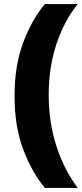

<svg xmlns="http://www.w3.org/2000/svg" viewBox="-20 -750 405 950"><path d="M202 180Q138 103 95 -10.5Q52 -124 52 -275Q52 -426 95 -540Q138 -654 202 -730H365Q299 -650 260 -534.5Q221 -419 221 -280Q221 -143 260 -24.5Q299 94 365 180Z"/></svg>

Font: MuseoModerno Thin ExtraBold
Style: Regular
Weight: 800
Version: Version 1.002